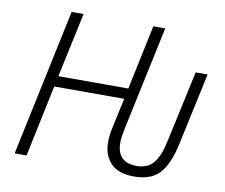

<svg xmlns="http://www.w3.org/2000/svg" viewBox="-79 -811 1076 919"><g transform="rotate(10 459.0 -352.0)"><path d="M627 10Q711 10 752 -36Q793 -82 814 -179L890 -532H832L756 -182Q741 -110 712.5 -76Q684 -42 631 -42Q535 -42 535 -139Q535 -155 538 -173Q541 -191 544 -207L652 -714H594L528 -400H188L255 -714H197L46 0H104L177 -348H517L486 -204Q477 -166 477 -130Q477 -68 513.5 -29Q550 10 627 10Z"/></g></svg>

Font: Noto Sans UI Light
Style: Italic
Weight: 300
Italic angle: -12°
Designer: Monotype Design Team
Foundry: Monotype Imaging Inc.
Version: Version 1.901